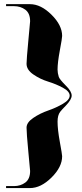

<svg xmlns="http://www.w3.org/2000/svg" viewBox="-20 -787 401 943"><path d="M127.9 52.7Q127.9 48.8 119.1 -42.5Q110.4 -133.8 110.4 -160.2Q110.4 -185.5 143.6 -208Q176.8 -230.5 216.3 -244.1Q255.9 -257.8 289.1 -277.3Q322.3 -296.9 322.3 -317.4Q322.3 -337.9 289.1 -356Q255.9 -374 216.3 -386.2Q176.8 -398.4 143.6 -421.4Q110.4 -444.3 110.4 -473.6Q110.4 -494.1 119.1 -586.4Q127.9 -678.7 127.9 -682.6Q127.9 -721.7 104.5 -739.3Q81.1 -756.8 48.8 -756.8H9.8V-766.6H127Q180.7 -766.6 232.9 -714.8Q285.2 -663.1 285.2 -610.4Q285.2 -599.6 273.9 -539.6Q262.7 -479.5 262.7 -445.3Q262.7 -428.7 268.6 -409.7Q272.5 -397.5 302.7 -367.2Q332 -338.9 332 -317.4Q332 -297.9 302.7 -267.6Q284.7 -249.5 275.9 -238.3Q262.7 -221.7 262.7 -189.5Q262.7 -151.4 273.9 -89.8Q285.2 -28.3 285.2 -19.5Q285.2 33.2 232.9 85Q180.7 136.7 127 136.7H9.8V127H48.8Q81.1 127 104.5 109.4Q127.9 91.8 127.9 52.7Z"/></svg>

Font: spinwerad
Style: Bold
Weight: 700
Width: 7
Version: Version 0.3